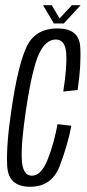

<svg xmlns="http://www.w3.org/2000/svg" viewBox="-20 -712 332 736"><path d="M95.5 4Q11.5 4 7.5 -76.8Q3.5 -157.5 24 -292Q47.5 -455 80.2 -529Q113 -603 200.5 -603Q283 -603 287.5 -533.2Q292 -463.5 277.5 -367L222.5 -361Q237.5 -455.5 233.8 -508Q230 -560.5 194 -560.5Q155 -560.5 129.2 -505Q103.5 -449.5 80 -293Q60.5 -164.5 63.5 -101.5Q66.5 -38.5 102 -38.5Q138 -38.5 162.5 -100Q187 -161.5 200.5 -236L253.5 -230Q239 -154 208.5 -75Q178 4 95.5 4ZM186.5 -622 145 -692H178.5L208.5 -641.5L255.5 -692H289L224.5 -622Z"/></svg>

Font: Anybody Condensed Light
Style: Italic
Weight: 300
Width: 3
Italic angle: -10°
Designer: Tyler Finck
Foundry: Etcetera Type Company
Version: Version 1.010; ttfautohint (v1.8.3) -l 8 -r 50 -G 200 -x 14 